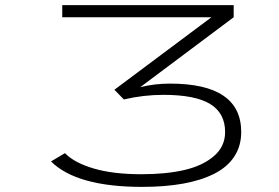

<svg xmlns="http://www.w3.org/2000/svg" viewBox="-20 -720 1090 751"><path d="M528.5 -379Q584.5 -393 645 -393Q923.5 -393 923.5 -203.5Q923.5 -149 896.5 -107.8Q869.5 -66.5 818.2 -40.5Q767 -14.5 696.5 -1.8Q626 11 536 11Q280 11 179.5 -88.5L234 -121Q271 -83 347 -60.8Q423 -38.5 533.5 -38.5Q629.5 -38.5 701 -55Q772.5 -71.5 816.5 -109.2Q860.5 -147 860.5 -203.5Q860.5 -277.5 802 -313.2Q743.5 -349 619 -349Q541 -349 464.5 -331L427.5 -369L807 -652.5H223.5V-700H894V-652.5Z"/></svg>

Font: League Mono Extended UltraLight
Style: Regular
Weight: 200
Width: 9
Designer: Tyler Finck
Foundry: The League of Moveable Type / Tyler Finck
Version: Version 2.210